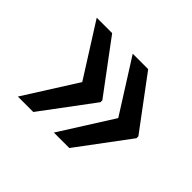

<svg xmlns="http://www.w3.org/2000/svg" viewBox="-96 -600 670 670"><g transform="rotate(45 239.5 -264.5)"><path d="M171.9 -267.1 265.1 -266.6V-260.3L123.5 -70.3H47.4ZM123.5 -459.5 265.1 -269.5V-263.2L171.9 -262.7L47.4 -459.5ZM349.6 -267.1 442.9 -266.6V-260.3L301.3 -70.3H225.1ZM301.3 -459.5 442.9 -269.5V-263.2L349.6 -262.7L225.1 -459.5Z"/></g></svg>

Font: Heebo Medium
Style: Regular
Weight: 500
Designer: Oded Ezer
Foundry: Ezer Type House
Version: Version 3.100